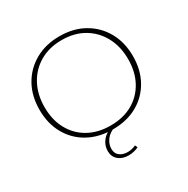

<svg xmlns="http://www.w3.org/2000/svg" viewBox="-174 -746 1054 1079"><g transform="rotate(-30 353.0 -206.5)"><path d="M353 10Q263 10 194.5 -28Q126 -66 88 -134Q50 -202 50 -291Q50 -380 88 -448Q126 -516 194.5 -555Q263 -594 353 -594Q444 -594 512 -555Q580 -516 618 -448Q656 -380 656 -291Q656 -202 618 -134Q580 -66 512 -28Q444 10 353 10ZM353 -15Q435 -15 495.5 -49Q556 -83 590 -145Q624 -207 624 -290Q624 -372 590 -435Q556 -498 495.5 -533.5Q435 -569 353 -569Q272 -569 211 -533.5Q150 -498 116 -435Q82 -372 82 -290Q82 -207 116 -145Q150 -83 211 -49Q272 -15 353 -15ZM357 181Q317 181 291.5 159.5Q266 138 266 101Q266 64 290 34.5Q314 5 365 -12L374 0Q330 16 310 43Q290 70 290 101Q290 131 310.5 146.5Q331 162 362 162Q375 162 388 159Q401 156 415 150L422 166Q409 173 391 177Q373 181 357 181Z"/></g></svg>

Font: Rokkitt Thin
Style: Regular
Weight: 250
Version: Version 3.103